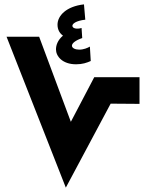

<svg xmlns="http://www.w3.org/2000/svg" viewBox="-20 -858 678 878"><path d="M391 -645C381 -639 363 -631 342 -631C324 -631 309 -638 309 -649C309 -660 324 -673 356 -684L353 -730C329 -723 311 -729 311 -740C311 -749 326 -763 370 -768L364 -838C283 -829 243 -786 243 -745C243 -721 254 -705 268 -695C243 -674 236 -650 236 -632C236 -601 265 -564 328 -564C357 -564 377 -571 395 -579ZM281 0 486 -384 618 -383V-505H411L304 -301L159 -690H10Z"/></svg>

Font: Noto Sans Arabic UI XBd
Style: Regular
Weight: 800
Designer: Monotype Design Team, Nadine Chahine and Nizar Qandah
Foundry: Monotype Imaging Inc.
Version: Version 2.010